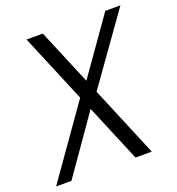

<svg xmlns="http://www.w3.org/2000/svg" viewBox="-158 -803 834 907"><g transform="rotate(-20 259.0 -350.0)"><path d="M76 -700H158L451 0H369ZM234 -375 290 -348 47 0H-30ZM234 -362 472 -700H548L289 -336Z"/></g></svg>

Font: Pathway Extreme SemiCondensed Light
Style: Italic
Weight: 300
Width: 4
Italic angle: -8°
Version: Version 1.001;gftools[0.9.26]